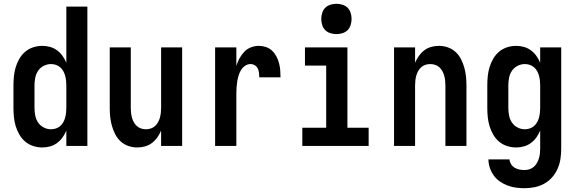

<svg xmlns="http://www.w3.org/2000/svg" viewBox="-20 -770 3040 1013"><path d="M203 8Q179 8 155.5 0.5Q132 -7 113.5 -22.5Q95 -38 82.5 -59.5Q70 -81 63 -104Q56 -127 53.5 -151.5Q51 -176 51 -200V-320Q51 -344 53.5 -368.5Q56 -393 63 -416Q70 -439 82.5 -460.5Q95 -482 113.5 -497.5Q132 -513 155.5 -520.5Q179 -528 203 -528Q224 -528 244 -522.5Q264 -517 281 -504.5Q298 -492 310 -475Q322 -458 330 -439V-735H441V0H330V-81Q322 -62 310 -45Q298 -28 281 -15.5Q264 -3 244 2.5Q224 8 203 8ZM249 -88Q262 -88 274.5 -92Q287 -96 297 -104.5Q307 -113 313.5 -124.5Q320 -136 323.5 -148.5Q327 -161 328.5 -174Q330 -187 330 -200V-320Q330 -333 328.5 -346Q327 -359 323.5 -371.5Q320 -384 313.5 -395.5Q307 -407 297 -415.5Q287 -424 274.5 -428Q262 -432 249 -432Q229 -432 210.5 -422.5Q192 -413 181 -396.5Q170 -380 166 -360Q162 -340 162 -320V-200Q162 -180 166 -160Q170 -140 181 -123.5Q192 -107 210.5 -97.5Q229 -88 249 -88Z M704 8Q680 8 657 0Q634 -8 616.5 -24Q599 -40 588 -61.5Q577 -83 570.5 -106Q564 -129 561.5 -152.5Q559 -176 559 -200V-520H670V-200Q670 -187 671.5 -174Q673 -161 676.5 -148.5Q680 -136 686.5 -124.5Q693 -113 702.5 -104.5Q712 -96 724.5 -92Q737 -88 750 -88Q763 -88 775.5 -92Q788 -96 797.5 -104.5Q807 -113 813.5 -124.5Q820 -136 823.5 -148.5Q827 -161 828.5 -174Q830 -187 830 -200V-520H941V0H830V-81Q822 -62 810 -45Q798 -28 781.5 -15.5Q765 -3 745 2.5Q725 8 704 8Z M1115 0V-520H1227V-422Q1233 -443 1243.5 -462Q1254 -481 1268.5 -496.5Q1283 -512 1303.5 -520Q1324 -528 1345 -528Q1364 -528 1382.5 -522Q1401 -516 1415 -503Q1429 -490 1438 -473Q1447 -456 1452 -437.5Q1457 -419 1458.5 -400Q1460 -381 1460 -362H1348Q1348 -374 1346.5 -386Q1345 -398 1340 -408.5Q1335 -419 1324.5 -425.5Q1314 -432 1302 -432Q1286 -432 1272.5 -422.5Q1259 -413 1251 -399.5Q1243 -386 1238.5 -370.5Q1234 -355 1231.5 -339Q1229 -323 1228 -307.5Q1227 -292 1227 -276V0Z M1575 0V-96H1701V-424H1589V-520H1813V-96H1925V0ZM1755 -590Q1739 -590 1723 -595Q1707 -600 1696 -611Q1685 -622 1680 -638Q1675 -654 1675 -670Q1675 -686 1680 -702Q1685 -718 1696 -729Q1707 -740 1723 -745Q1739 -750 1755 -750Q1771 -750 1787 -745Q1803 -740 1814 -729Q1825 -718 1830 -702Q1835 -686 1835 -670Q1835 -654 1830 -638Q1825 -622 1814 -611Q1803 -600 1787 -595Q1771 -590 1755 -590Z M2059 0V-520H2170V-439Q2178 -458 2190 -475Q2202 -492 2218.5 -504.5Q2235 -517 2255 -522.5Q2275 -528 2296 -528Q2320 -528 2343 -520Q2366 -512 2383.5 -496Q2401 -480 2412 -458.5Q2423 -437 2429.5 -414Q2436 -391 2438.5 -367.5Q2441 -344 2441 -320V0H2330V-320Q2330 -333 2328.5 -346Q2327 -359 2323.5 -371.5Q2320 -384 2313.5 -395.5Q2307 -407 2297.5 -415.5Q2288 -424 2275.5 -428Q2263 -432 2250 -432Q2237 -432 2224.5 -428Q2212 -424 2202.5 -415.5Q2193 -407 2186.5 -395.5Q2180 -384 2176.5 -371.5Q2173 -359 2171.5 -346Q2170 -333 2170 -320V0Z M2748 223Q2725 223 2702.5 220Q2680 217 2658.5 209Q2637 201 2618 188Q2599 175 2585.5 156.5Q2572 138 2564.5 115.5Q2557 93 2557 71H2668Q2669 84 2676.5 96Q2684 108 2695.5 115Q2707 122 2720.5 124.5Q2734 127 2748 127Q2761 127 2773.5 123Q2786 119 2796 110.5Q2806 102 2812.5 90.5Q2819 79 2823 66.5Q2827 54 2828.5 41Q2830 28 2830 15V-81Q2822 -62 2810 -45Q2798 -28 2781 -15.5Q2764 -3 2744 2.5Q2724 8 2703 8Q2679 8 2655.5 0.5Q2632 -7 2613.5 -22.5Q2595 -38 2582.5 -59.5Q2570 -81 2563 -104Q2556 -127 2553.5 -151.5Q2551 -176 2551 -200V-320Q2551 -344 2553.5 -368.5Q2556 -393 2563 -416Q2570 -439 2582.5 -460.5Q2595 -482 2613.5 -497.5Q2632 -513 2655.5 -520.5Q2679 -528 2703 -528Q2724 -528 2744 -522.5Q2764 -517 2781 -504.5Q2798 -492 2810 -475Q2822 -458 2830 -439V-520H2941V15Q2941 42 2937 68.5Q2933 95 2922 120Q2911 145 2893 165.5Q2875 186 2851.5 199Q2828 212 2801.5 217.5Q2775 223 2748 223ZM2749 -88Q2762 -88 2774.5 -92Q2787 -96 2797 -104.5Q2807 -113 2813.5 -124.5Q2820 -136 2823.5 -148.5Q2827 -161 2828.5 -174Q2830 -187 2830 -200V-320Q2830 -333 2828.5 -346Q2827 -359 2823.5 -371.5Q2820 -384 2813.5 -395.5Q2807 -407 2797 -415.5Q2787 -424 2774.5 -428Q2762 -432 2749 -432Q2729 -432 2710.5 -422.5Q2692 -413 2681 -396.5Q2670 -380 2666 -360Q2662 -340 2662 -320V-200Q2662 -180 2666 -160Q2670 -140 2681 -123.5Q2692 -107 2710.5 -97.5Q2729 -88 2749 -88Z"/></svg>

Font: Iosevka Term
Style: Bold
Weight: 700
Monospace: yes
Designer: Belleve Invis
Foundry: Belleve Invis
Version: Version 30.0.1